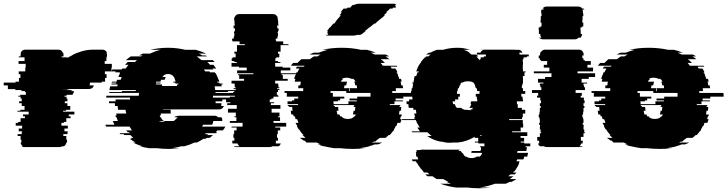

<svg xmlns="http://www.w3.org/2000/svg" viewBox="-65 -785 3883 1025"><path d="M494 -444H532V-424H530V-404H495V-389H504V-369H496V-349H478V-344H415V-337Q415 -335 414.5 -333Q414 -331 413 -329H436Q431 -310 410 -310H281Q277 -310 273.5 -310Q270 -310 267 -309H307Q302 -308 298 -307Q294 -306 289 -304H322Q319 -303 313 -299H332L326 -294H331Q325 -288 322 -279H292Q290 -275 290 -274H280Q280 -273 279.5 -272Q279 -271 279 -269H291Q290 -267 290 -264.5Q290 -262 289 -259H295V-244H281V-234H295V-219H310V-199H288V-194H272V-189H332V-174H302V-164H312V-154H289V-134H276V-129H263V-114H297V-99H279V-84H297V-79H295V-69H273V-59H289V-39H293V-24H289Q287 -10 276 -4H267Q262 0 253 0H63Q54 0 49 -4H58Q47 -10 45 -24H49V-39H45V-59H29V-69H51V-79H53V-84H35V-99H53V-114H19V-129H32V-134H45V-154H68V-164H58V-174H88V-189H28V-194H44V-199H66V-219H51V-234H37V-244H51V-259H45V-269H33V-274H43V-279H73V-294H68V-299H50V-304H17V-309H-23V-329H-45V-344H18V-349H36V-369H44V-389H35V-404H70V-424H72V-444H34V-459H66V-479H35V-484H45V-493Q45 -498 47 -504H46Q53 -520 71 -520H246Q263 -520 270 -504H272Q274 -498 274 -493V-484H264V-479H295V-476L299 -479H301Q303 -481 305 -482Q307 -483 308 -484H310Q330 -497 349 -504H351Q371 -512 391 -516Q411 -520 433 -520H481Q499 -520 506 -504H504Q506 -498 506 -493V-484H505V-479H503V-459H494Z M1072 -274V-264H1199V-254H1122V-244H1086V-234H1117V-228Q1117 -222 1116 -219H1130Q1123 -201 1104 -201H806V-199H846V-196Q846 -192 846 -187.5Q846 -183 847 -179H793Q793 -176 793.5 -173.5Q794 -171 794 -169H788Q788 -165 790 -159H794Q799 -145 810 -139H783Q790 -135 802 -135Q810 -135 815 -139H862Q866 -141 869.5 -145Q873 -149 878 -153L884 -159H865Q874 -167 892 -167H1081Q1093 -167 1099 -159H1117Q1122 -152 1122 -145Q1121 -143 1121 -139H1074Q1072 -129 1068 -119H1019Q1016 -114 1014 -109H1138Q1136 -104 1132.5 -99Q1129 -94 1125 -89H1095Q1091 -83 1087 -79H1094Q1093 -78 1092 -77Q1091 -76 1090 -74H1034L1029 -69H1046Q1045 -68 1043.5 -67Q1042 -66 1041 -64H1072Q1065 -57 1054 -49H1039Q1038 -48 1036 -47Q1034 -46 1032 -44H1021Q1005 -33 986 -24H973Q961 -18 947.5 -13Q934 -8 919 -4H903Q892 -1 880 1.5Q868 4 854 6H896Q882 8 867 9Q852 10 835 10Q819 10 803 9Q787 8 772 6H730Q717 4 705 1.5Q693 -1 681 -4H697Q670 -11 646 -24H659Q641 -34 628 -44H639Q637 -46 635.5 -47Q634 -48 632 -49H647Q643 -53 639 -56.5Q635 -60 631 -64H599L594 -69H577Q576 -71 575 -72Q574 -73 573 -74H628Q627 -76 624 -79H617Q615 -81 613 -84Q611 -87 609 -89H639Q636 -94 633 -99Q630 -104 627 -109H502Q499 -114 497 -119H546L537 -139H564Q562 -144 560.5 -149Q559 -154 557 -159H554L551 -169H558L555 -179H609Q608 -184 607 -189Q606 -194 605 -199H565L563 -219H549Q549 -223 548.5 -226.5Q548 -230 548 -234H517V-244H552V-254H629V-264H502V-266Q502 -271 503 -274H676Q676 -278 676.5 -281.5Q677 -285 677 -289H518Q518 -291 518.5 -292Q519 -293 519 -294H585Q585 -297 586 -299H660V-304H519Q520 -309 521 -314Q522 -319 523 -324H561Q561 -328 563 -334H530Q530 -336 530.5 -337Q531 -338 531 -339H555Q555 -341 555.5 -342Q556 -343 556 -344H531L533 -349H557L560 -359H579L585 -374H567Q569 -379 571 -384.5Q573 -390 576 -394H573L575 -399H550Q552 -403 552 -404H529L535 -414H584Q585 -416 588 -419H606Q610 -424 613.5 -429.5Q617 -435 621 -439H603Q606 -443 609.5 -446.5Q613 -450 617 -454H656L666 -464H607Q620 -475 633 -484H688L696 -489H678Q686 -494 697 -499H736Q763 -512 792 -519H736Q758 -524 782 -527Q806 -530 832 -530Q858 -530 881 -527Q904 -524 925 -519H980Q995 -515 1008.5 -510Q1022 -505 1035 -499H996Q1001 -497 1005.5 -494.5Q1010 -492 1014 -489H1032Q1034 -488 1036 -487Q1038 -486 1040 -484H985Q998 -475 1011 -464H1071L1081 -454H1042Q1046 -450 1049.5 -446.5Q1053 -443 1056 -439H1074Q1078 -435 1081.5 -429.5Q1085 -424 1089 -419H1070Q1071 -417 1074 -414H1024L1030 -404H1053L1056 -399H1082Q1082 -398 1084 -394H1087L1096 -374L1102 -359H1103L1106 -349H1094L1096 -344H1105L1107 -339H1123Q1123 -338 1123.5 -337Q1124 -336 1124 -334H1116L1119 -324H1081L1084 -304H1225V-299H1151Q1151 -298 1151.5 -297Q1152 -296 1152 -294H1085Q1086 -292 1086 -289H1245Q1245 -285 1245 -281.5Q1245 -278 1246 -274ZM768 -339V-334H800V-326H880V-334H887V-339H871V-344H861Q861 -347 860 -349H872Q872 -353 870 -359H869Q868 -368 863 -374Q853 -390 832 -390Q812 -390 802 -374H820Q816 -368 814 -359H794Q794 -357 793.5 -354.5Q793 -352 792 -349H768Q768 -346 767 -344H792V-339Z M1521 -389H1439V-384H1445V-364H1471V-354H1404V-339H1420V-334H1421V-319H1426V-314H1415V-309H1427V-304H1419V-294H1413V-279H1418V-274H1422V-269H1395V-259H1384V-254H1375V-239H1398V-234H1381V-224H1432V-204H1385V-184H1427V-164H1420V-159H1430V-139H1395V-129H1463V-109H1404V-104H1431V-89H1418V-69H1414V-49H1419V-34H1408V-27Q1408 -22 1407 -19H1434Q1430 -8 1422 -4H1389Q1384 0 1375 0H1196Q1187 0 1182 -4H1215Q1207 -8 1203 -19H1176Q1175 -22 1175 -27V-34H1186V-49H1181V-69H1185V-89H1198V-104H1171V-109H1230V-129H1162V-139H1197V-159H1187V-164H1194V-184H1152V-204H1199V-224H1148V-234H1165V-239H1142V-254H1151V-259H1162V-269H1189V-274H1185V-279H1180V-294H1186V-304H1194V-309H1182V-314H1193V-319H1188V-334H1187V-339H1171V-354H1238V-364H1212V-384H1206V-389H1288V-394H1201V-409H1252V-424H1211V-429H1171V-449H1199V-454H1186V-459H1172V-474H1177V-479H1193V-499H1186V-509H1200V-544H1242V-549H1214V-564H1176V-569H1174V-579H1183V-589H1185V-594H1186V-609H1184V-614H1186V-619H1189V-634H1182V-649H1189V-654H1187V-674H1186V-679H1185V-683Q1185 -688 1187 -694H1188Q1195 -710 1213 -710H1392Q1408 -710 1417 -694H1416Q1418 -688 1418 -683V-679H1419V-674H1420V-654H1422V-649H1415V-634H1422V-619H1419V-614H1417V-609H1419V-594H1418V-589H1416V-579H1407V-569H1409V-564H1447V-549H1475V-544H1433V-509H1419V-499H1426V-479H1410V-474H1405V-459H1419V-454H1432V-449H1404V-429H1444V-424H1485V-409H1434V-394H1521Z M2158 -289Q2159 -284 2159 -279Q2159 -274 2159 -269H2088V-259H2047V-249H2086V-244H2041V-229H2016V-224H2072Q2072 -221 2071 -219H2068V-214H2077V-213Q2077 -209 2076.5 -204Q2076 -199 2075 -194H2068L2065 -174H2080Q2080 -170 2078 -164H2075Q2074 -160 2073 -156.5Q2072 -153 2071 -149H2079Q2078 -144 2076 -139Q2074 -134 2072 -129H2057L2053 -119H2055Q2053 -115 2053 -114H2049Q2045 -104 2038 -94H2040Q2039 -92 2037 -89Q2035 -86 2033 -84H2032L2020 -69Q2019 -68 2018 -67Q2017 -66 2015 -64H2010Q2006 -60 2002 -56.5Q1998 -53 1993 -49H1963L1942 -34H1946Q1944 -33 1942 -32Q1940 -31 1938 -29H1931Q1929 -28 1926 -27Q1923 -26 1921 -24H1975Q1970 -21 1964 -18.5Q1958 -16 1952 -14H1935Q1928 -11 1920 -8.5Q1912 -6 1904 -4H1908Q1896 -1 1883 1.5Q1870 4 1856 6H1887Q1871 8 1854 9Q1837 10 1819 10Q1800 10 1783.5 9Q1767 8 1750 6H1718Q1705 4 1691.5 1.5Q1678 -1 1666 -4H1663Q1655 -6 1647.5 -8.5Q1640 -11 1632 -14H1648Q1643 -16 1637 -18.5Q1631 -21 1626 -24H1572L1563 -29H1570L1561 -34H1557Q1545 -42 1536 -49H1566Q1562 -53 1558 -56.5Q1554 -60 1550 -64H1555Q1554 -66 1553 -67Q1552 -68 1550 -69L1538 -84H1539L1532 -94H1530Q1523 -104 1519 -114H1522Q1520 -118 1520 -119H1517L1513 -129H1528Q1527 -134 1525 -139Q1523 -144 1521 -149H1513Q1512 -153 1511 -156.5Q1510 -160 1509 -164H1503L1500 -174H1490L1487 -194H1497Q1496 -199 1495.5 -204Q1495 -209 1495 -213V-214H1477V-219H1472Q1472 -221 1471.5 -222Q1471 -223 1471 -224H1527Q1527 -227 1526 -229H1470V-244H1494V-249H1506V-259H1527V-269H1466Q1466 -274 1466 -279Q1466 -284 1467 -289H1454V-299H1553Q1554 -302 1554 -307V-314H1527Q1527 -318 1527.5 -321.5Q1528 -325 1528 -329H1538L1541 -349H1508Q1509 -353 1510 -356.5Q1511 -360 1512 -364H1505Q1507 -369 1508.5 -374.5Q1510 -380 1512 -384H1513Q1514 -386 1515 -389Q1516 -392 1517 -394H1516Q1516 -395 1518 -399H1523Q1527 -409 1534 -419H1514L1520 -429H1557Q1558 -431 1561 -434H1488Q1490 -438 1493.5 -441.5Q1497 -445 1500 -449H1523Q1528 -454 1533.5 -459.5Q1539 -465 1544 -469H1590Q1599 -477 1611 -484H1630Q1634 -487 1638.5 -489.5Q1643 -492 1647 -494H1588Q1597 -499 1610 -504H1637Q1660 -513 1685 -519H1655Q1704 -530 1759 -530Q1814 -530 1863 -519H1894Q1919 -513 1941 -504H1913Q1926 -499 1935 -494H1994Q1999 -492 2003.5 -489.5Q2008 -487 2012 -484H1993L2014 -469H1968Q1974 -465 1979.5 -459.5Q1985 -454 1990 -449H1967Q1970 -445 1973.5 -441.5Q1977 -438 1979 -434H2053L2056 -429H2020L2026 -419H2046Q2053 -409 2057 -399H2052Q2054 -395 2054 -394H2056L2060 -384H2059Q2061 -380 2063 -374.5Q2065 -369 2066 -364H2076L2079 -349H2073Q2075 -345 2075.5 -339.5Q2076 -334 2077 -329H2085Q2086 -325 2086 -321.5Q2086 -318 2087 -314H2048V-307Q2048 -302 2049 -299H2029V-289ZM1774 -329Q1773 -325 1772.5 -321.5Q1772 -318 1772 -314H1800Q1799 -311 1799 -308Q1799 -305 1799 -302V-299H1803V-302Q1803 -305 1802.5 -308Q1802 -311 1802 -314H1841Q1841 -318 1840.5 -321.5Q1840 -325 1840 -329H1832Q1831 -335 1829.5 -340Q1828 -345 1826 -349H1833Q1829 -358 1821 -364H1811Q1801 -370 1785 -370Q1769 -370 1760 -364H1767Q1763 -361 1760 -357.5Q1757 -354 1755 -349H1788Q1787 -345 1785.5 -340Q1784 -335 1783 -329ZM1842 -269H1913V-289H1784Q1783 -293 1783 -299H1700Q1700 -293 1699 -289H1712V-269H1773V-259H1751V-249H1739V-244H1715Q1715 -240 1715.5 -236.5Q1716 -233 1716 -229H1795V-244H1840V-249H1801V-259H1842ZM1826 -219V-224H1717V-219H1722V-218Q1722 -217 1722.5 -216Q1723 -215 1723 -214H1740Q1741 -209 1741 -204Q1741 -199 1742 -194H1732Q1734 -181 1736 -174H1747Q1749 -168 1751 -164H1758Q1767 -150 1792 -150Q1817 -150 1826 -164H1830Q1831 -166 1832 -168.5Q1833 -171 1834 -174H1819Q1820 -179 1821 -183.5Q1822 -188 1823 -194H1830Q1831 -199 1831 -204Q1831 -209 1832 -214H1823V-219ZM2051 -759H2043Q2048 -754 2048 -745V-744H2032Q2032 -741 2031 -739H2016L2012 -733L1995 -719H2002L1984 -704H1991L1973 -689L1948 -669H1949L1943 -664H1944L1938 -659H1933L1909 -639H1907L1883 -619H1887L1878 -612Q1874 -608 1869 -604.5Q1864 -601 1858 -599H1843Q1839 -598 1833.5 -596.5Q1828 -595 1821 -595H1684Q1676 -595 1672 -599H1688Q1683 -604 1683 -611Q1683 -615 1685 -619H1681Q1683 -623 1684 -624L1696 -639H1698L1714 -659H1719L1724 -664H1723L1727 -669H1726L1742 -689H1743L1755 -704H1748L1760 -719H1753L1769 -739H1785L1789 -744H1804L1806 -746Q1813 -755 1819 -759H1827Q1837 -765 1851 -765H2037Q2047 -765 2051 -759Z M2734 -19H2766V-4H2741V1H2748Q2747 5 2747 8.5Q2747 12 2746 16H2745V21H2698Q2697 23 2697 26Q2697 29 2696 31H2754Q2753 36 2752 41Q2751 46 2750 51H2734Q2733 55 2732 58.5Q2731 62 2729 66H2696L2692 76H2709L2705 86H2707Q2705 91 2702 96H2703L2694 111Q2693 112 2692.5 113Q2692 114 2691 116Q2689 120 2686 123.5Q2683 127 2680 131H2678L2673 136H2692L2683 146H2660Q2657 148 2654 151Q2651 154 2649 156H2676Q2672 160 2666.5 163.5Q2661 167 2656 171H2692Q2686 175 2679.5 178.5Q2673 182 2666 186H2656Q2651 189 2645 191.5Q2639 194 2634 196H2577Q2558 203 2538 208Q2518 213 2497 216H2556Q2541 218 2525 219Q2509 220 2493 220Q2476 220 2459.5 219Q2443 218 2428 216H2369Q2324 210 2286 196H2343Q2337 194 2331 191.5Q2325 189 2319 186H2329Q2322 182 2315 178.5Q2308 175 2301 171H2266Q2260 167 2254.5 163.5Q2249 160 2244 156H2217Q2209 150 2205 146H2228Q2225 144 2222 141Q2219 138 2217 136H2198Q2197 134 2196 133Q2195 132 2193 131H2196Q2192 127 2189 123.5Q2186 120 2183 116H2182Q2181 114 2178 111H2179Q2176 107 2173 103.5Q2170 100 2168 96L2162 86H2160Q2159 84 2158 81Q2157 78 2155 76H2138L2134 66H2168Q2167 62 2165.5 58.5Q2164 55 2163 51H2157Q2157 48 2156.5 45.5Q2156 43 2156 41Q2156 34 2157 31H2154Q2157 25 2161 21H2155Q2161 17 2164 16H2177Q2183 14 2188 14H2383Q2388 14 2394 16H2380Q2385 17 2388 21H2394Q2398 25 2401 31H2404L2406 34Q2413 46 2419 51H2424Q2435 59 2454 59Q2469 59 2480 51H2496Q2505 44 2509 31H2451Q2453 25 2453 21H2500Q2501 19 2501 16H2502Q2503 12 2503 8.5Q2503 5 2503 1H2497V-4H2521V-19H2489V-24H2470V-29H2488V-49H2469V-55L2459 -49H2458Q2434 -35 2406 -29H2410Q2402 -28 2394 -26.5Q2386 -25 2377 -24H2352Q2346 -23 2340 -23Q2334 -23 2328 -23Q2321 -23 2314 -23Q2307 -23 2301 -24H2325Q2316 -25 2307 -26.5Q2298 -28 2289 -29H2286Q2271 -32 2257.5 -37Q2244 -42 2231 -49H2232Q2228 -51 2224 -53.5Q2220 -56 2216 -59H2239Q2233 -64 2227.5 -69Q2222 -74 2217 -79H2136L2131 -84H2177Q2169 -94 2163 -104H2176Q2169 -114 2165 -124H2163Q2158 -135 2155 -144H2082Q2082 -146 2081.5 -147Q2081 -148 2081 -149H2149L2146 -159H2151Q2150 -164 2148.5 -169Q2147 -174 2146 -179H2158L2155 -199H2142L2141 -209H2117Q2116 -214 2116 -219Q2116 -224 2115 -229H2106Q2106 -233 2105.5 -236.5Q2105 -240 2105 -244H2119V-254H2137Q2137 -258 2136.5 -261.5Q2136 -265 2136 -269H2145V-284H2129Q2129 -288 2129 -291.5Q2129 -295 2130 -299H2132V-300Q2132 -304 2132.5 -307Q2133 -310 2133 -314H2137Q2138 -318 2138 -321.5Q2138 -325 2139 -329Q2140 -331 2140 -334Q2140 -337 2141 -339H2136V-344H2142Q2143 -349 2144 -354.5Q2145 -360 2146 -364H2145Q2146 -368 2147 -371.5Q2148 -375 2149 -379H2157Q2159 -384 2160.5 -389.5Q2162 -395 2164 -399H2169L2171 -404H2157Q2158 -406 2159 -409Q2160 -412 2161 -414L2167 -429Q2168 -431 2168.5 -432Q2169 -433 2170 -434L2173 -439Q2175 -441 2176.5 -444Q2178 -447 2180 -449Q2181 -451 2182 -452Q2183 -453 2184 -454H2182L2194 -469Q2197 -471 2199.5 -474Q2202 -477 2204 -479H2206Q2207 -481 2208.5 -482Q2210 -483 2211 -484H2222Q2228 -490 2235 -494H2210Q2214 -497 2218 -499.5Q2222 -502 2226 -504H2233Q2247 -512 2267 -519H2300Q2336 -530 2377 -530Q2413 -530 2444 -519H2411Q2427 -514 2443 -504H2437Q2441 -502 2444.5 -499.5Q2448 -497 2452 -494H2476Q2480 -492 2483 -489Q2486 -486 2489 -484H2478L2483 -479H2482L2491 -469Q2493 -468 2494.5 -466Q2496 -464 2497 -462V-469H2501V-479H2518V-484H2529V-494H2480Q2480 -500 2483 -504H2500Q2505 -516 2517 -519H2497Q2500 -520 2505 -520H2680Q2685 -520 2687 -519H2707Q2719 -516 2724 -504H2707Q2709 -498 2709 -494H2758V-484H2747V-479H2730V-469H2726V-454H2727V-439H2726V-414H2727V-404H2741V-399H2735V-379H2726L2727 -364V-339H2724V-329H2721V-314H2727V-299H2739V-284H2718V-269H2725V-254H2727V-244H2694L2695 -229H2699V-209H2721V-199H2739V-179H2726V-159H2722V-149H2653V-144H2726V-124H2728V-104H2714L2715 -84H2669V-79H2750V-59H2714V-49H2733V-29H2715V-24H2734ZM2397 -209Q2404 -202 2415 -199H2427Q2431 -198 2435.5 -197.5Q2440 -197 2444 -197Q2449 -197 2453.5 -197.5Q2458 -198 2462 -199H2444Q2455 -202 2462 -209H2440Q2448 -217 2451 -229H2447L2450 -244H2482Q2482 -246 2483 -247V-254H2481V-269H2475V-284H2495V-299H2482V-301Q2482 -305 2481.5 -308Q2481 -311 2480 -314H2475Q2474 -322 2470 -329H2472Q2469 -335 2465 -339H2468Q2464 -343 2462 -344Q2452 -351 2433 -351Q2414 -351 2404 -344H2398Q2396 -343 2392 -339H2397Q2393 -335 2390 -329H2389Q2388 -326 2387 -322.5Q2386 -319 2384 -314H2380Q2379 -310 2378.5 -306.5Q2378 -303 2378 -299H2375V-293Q2374 -290 2374 -284H2390V-269H2381Q2381 -265 2381.5 -261.5Q2382 -258 2382 -255V-254H2364L2365 -244H2351L2354 -229H2363Q2366 -217 2374 -209ZM2496 -59H2505V-66Z M2812 -604V-624H2811V-639H2820V-644H2826V-664H2821V-679H2822V-699H2826V-714H2824V-723Q2824 -731 2826 -734H2836L2839 -739H2831Q2839 -750 2853 -750H3022Q3036 -750 3044 -739H3052L3055 -734H3044Q3047 -730 3047 -723V-714H3049V-699H3045V-679H3044V-664H3049V-644H3043V-639H3034V-624H3035V-604H3042V-602Q3042 -593 3035 -584H3023Q3016 -575 3003 -575H2834Q2821 -575 2813 -584H2825Q2819 -592 2819 -602V-604ZM3018 -394H3112V-374H3078V-364H3040V-344H3069V-339H3050V-329H3053V-319H3058V-304H3008V-289H3041V-274H3035V-264H3052V-249H3056V-234H3050V-219H3055V-209H3050V-189H3048V-174H3044V-159H3048V-149H3050V-129H3046V-119H3051V-109H3050V-94H3054V-79H3057V-74H3050V-54H3036V-34H3046V-27Q3046 -22 3045 -19H3038Q3035 -9 3027 -4H3047Q3042 0 3032 0H2853Q2844 0 2839 -4H2819Q2810 -9 2807 -19H2814Q2813 -22 2813 -27V-34H2803V-54H2817V-74H2824V-79H2821V-94H2817V-109H2818V-119H2813V-129H2817V-149H2815V-159H2811V-174H2815V-189H2817V-209H2822V-219H2817V-234H2823V-249H2819V-264H2802V-274H2808V-289H2775V-304H2825V-319H2820V-329H2817V-339H2836V-344H2807V-364H2845V-374H2879V-394H2785V-404H2868V-424H2838V-439H2856V-459H2824V-464H2817V-474H2811V-489H2818V-493Q2818 -504 2823 -509H2824Q2832 -520 2846 -520H3025Q3039 -520 3047 -509H3045Q3051 -503 3051 -493V-489H3044V-474H3050V-464H3057V-459H3089V-439H3071V-424H3101V-404H3018Z M3797 -289Q3798 -284 3798 -279Q3798 -274 3798 -269H3727V-259H3686V-249H3725V-244H3680V-229H3655V-224H3711Q3711 -221 3710 -219H3707V-214H3716V-213Q3716 -209 3715.5 -204Q3715 -199 3714 -194H3707L3704 -174H3719Q3719 -170 3717 -164H3714Q3713 -160 3712 -156.5Q3711 -153 3710 -149H3718Q3717 -144 3715 -139Q3713 -134 3711 -129H3696L3692 -119H3694Q3692 -115 3692 -114H3688Q3684 -104 3677 -94H3679Q3678 -92 3676 -89Q3674 -86 3672 -84H3671L3659 -69Q3658 -68 3657 -67Q3656 -66 3654 -64H3649Q3645 -60 3641 -56.5Q3637 -53 3632 -49H3602L3581 -34H3585Q3583 -33 3581 -32Q3579 -31 3577 -29H3570Q3568 -28 3565 -27Q3562 -26 3560 -24H3614Q3609 -21 3603 -18.5Q3597 -16 3591 -14H3574Q3567 -11 3559 -8.5Q3551 -6 3543 -4H3547Q3535 -1 3522 1.5Q3509 4 3495 6H3526Q3510 8 3493 9Q3476 10 3458 10Q3439 10 3422.5 9Q3406 8 3389 6H3357Q3344 4 3330.5 1.5Q3317 -1 3305 -4H3302Q3294 -6 3286.5 -8.5Q3279 -11 3271 -14H3287Q3282 -16 3276 -18.5Q3270 -21 3265 -24H3211L3202 -29H3209L3200 -34H3196Q3184 -42 3175 -49H3205Q3201 -53 3197 -56.5Q3193 -60 3189 -64H3194Q3193 -66 3192 -67Q3191 -68 3189 -69L3177 -84H3178L3171 -94H3169Q3162 -104 3158 -114H3161Q3159 -118 3159 -119H3156L3152 -129H3167Q3166 -134 3164 -139Q3162 -144 3160 -149H3152Q3151 -153 3150 -156.5Q3149 -160 3148 -164H3142L3139 -174H3129L3126 -194H3136Q3135 -199 3134.5 -204Q3134 -209 3134 -213V-214H3116V-219H3111Q3111 -221 3110.5 -222Q3110 -223 3110 -224H3166Q3166 -227 3165 -229H3109V-244H3133V-249H3145V-259H3166V-269H3105Q3105 -274 3105 -279Q3105 -284 3106 -289H3093V-299H3192Q3193 -302 3193 -307V-314H3166Q3166 -318 3166.5 -321.5Q3167 -325 3167 -329H3177L3180 -349H3147Q3148 -353 3149 -356.5Q3150 -360 3151 -364H3144Q3146 -369 3147.5 -374.5Q3149 -380 3151 -384H3152Q3153 -386 3154 -389Q3155 -392 3156 -394H3155Q3155 -395 3157 -399H3162Q3166 -409 3173 -419H3153L3159 -429H3196Q3197 -431 3200 -434H3127Q3129 -438 3132.5 -441.5Q3136 -445 3139 -449H3162Q3167 -454 3172.5 -459.5Q3178 -465 3183 -469H3229Q3238 -477 3250 -484H3269Q3273 -487 3277.5 -489.5Q3282 -492 3286 -494H3227Q3236 -499 3249 -504H3276Q3299 -513 3324 -519H3294Q3343 -530 3398 -530Q3453 -530 3502 -519H3533Q3558 -513 3580 -504H3552Q3565 -499 3574 -494H3633Q3638 -492 3642.5 -489.5Q3647 -487 3651 -484H3632L3653 -469H3607Q3613 -465 3618.5 -459.5Q3624 -454 3629 -449H3606Q3609 -445 3612.5 -441.5Q3616 -438 3618 -434H3692L3695 -429H3659L3665 -419H3685Q3692 -409 3696 -399H3691Q3693 -395 3693 -394H3695L3699 -384H3698Q3700 -380 3702 -374.5Q3704 -369 3705 -364H3715L3718 -349H3712Q3714 -345 3714.5 -339.5Q3715 -334 3716 -329H3724Q3725 -325 3725 -321.5Q3725 -318 3726 -314H3687V-307Q3687 -302 3688 -299H3668V-289ZM3413 -329Q3412 -325 3411.5 -321.5Q3411 -318 3411 -314H3439Q3438 -311 3438 -308Q3438 -305 3438 -302V-299H3442V-302Q3442 -305 3441.5 -308Q3441 -311 3441 -314H3480Q3480 -318 3479.5 -321.5Q3479 -325 3479 -329H3471Q3470 -335 3468.5 -340Q3467 -345 3465 -349H3472Q3468 -358 3460 -364H3450Q3440 -370 3424 -370Q3408 -370 3399 -364H3406Q3402 -361 3399 -357.5Q3396 -354 3394 -349H3427Q3426 -345 3424.5 -340Q3423 -335 3422 -329ZM3481 -269H3552V-289H3423Q3422 -293 3422 -299H3339Q3339 -293 3338 -289H3351V-269H3412V-259H3390V-249H3378V-244H3354Q3354 -240 3354.5 -236.5Q3355 -233 3355 -229H3434V-244H3479V-249H3440V-259H3481ZM3465 -219V-224H3356V-219H3361V-218Q3361 -217 3361.5 -216Q3362 -215 3362 -214H3379Q3380 -209 3380 -204Q3380 -199 3381 -194H3371Q3373 -181 3375 -174H3386Q3388 -168 3390 -164H3397Q3406 -150 3431 -150Q3456 -150 3465 -164H3469Q3470 -166 3471 -168.5Q3472 -171 3473 -174H3458Q3459 -179 3460 -183.5Q3461 -188 3462 -194H3469Q3470 -199 3470 -204Q3470 -209 3471 -214H3462V-219Z"/></svg>

Font: Rubik Glitch
Style: Regular
Weight: 400
Designer: Hubert and Fischer, NaN
Foundry: Hubert and Fischer, NaN
Version: Version 2.200